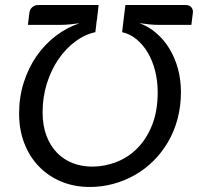

<svg xmlns="http://www.w3.org/2000/svg" viewBox="-20 -736 790 764"><path d="M337 8Q276 8 224.5 -13.2Q173 -34.5 135.5 -73Q98 -111.5 77 -165.2Q56 -219 56 -284.5Q56 -350.5 74.8 -408.8Q93.5 -467 126.2 -513.8Q159 -560.5 202.8 -593.8Q246.5 -627 296.5 -643.5Q277.5 -641 257.8 -639Q238 -637 219.5 -637H91L97 -685.5Q98.5 -698.5 108.2 -707.2Q118 -716 132.5 -716H372.5L365.5 -655.5H365L359.5 -608Q317.5 -599 279.5 -570.8Q241.5 -542.5 212.5 -500.2Q183.5 -458 166.5 -403.8Q149.5 -349.5 149.5 -289Q149.5 -236 165 -195.5Q180.5 -155 207.2 -127.8Q234 -100.5 269.8 -86.8Q305.5 -73 346.5 -73Q396.5 -73 443.8 -91.5Q491 -110 527.2 -146.8Q563.5 -183.5 585.5 -239Q607.5 -294.5 607.5 -369Q607.5 -414 597.2 -454.2Q587 -494.5 568.2 -526.2Q549.5 -558 523.5 -579.5Q497.5 -601 466 -608L471.5 -655.5L479 -716H719Q733.5 -716 741.2 -707.2Q749 -698.5 747.5 -685.5L741.5 -637H613Q594 -637 573.8 -639Q553.5 -641 534.5 -644Q571.5 -630.5 602 -604.2Q632.5 -578 654.2 -542.2Q676 -506.5 688 -462.8Q700 -419 700 -369.5Q700 -313 686.5 -262.8Q673 -212.5 648.5 -170.8Q624 -129 590.5 -95.8Q557 -62.5 516.5 -39.5Q476 -16.5 430.5 -4.2Q385 8 337 8Z"/></svg>

Font: Lato
Style: Italic
Weight: 400
Italic angle: -7°
Designer: Lukasz Dziedzic
Foundry: tyPoland Lukasz Dziedzic
Version: Version 2.007; 2014-02-27